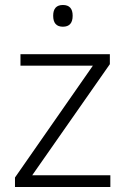

<svg xmlns="http://www.w3.org/2000/svg" viewBox="-20 -749 503 769"><path d="M422 0H40V-38L352 -486H62V-532H420V-492L109 -47H422ZM232 -729Q271 -729 271 -686Q271 -642 232 -642Q193 -642 193 -686Q193 -729 232 -729Z"/></svg>

Font: Noto Sans Lao Light
Style: Regular
Weight: 300
Designer: Monotype Design Team
Foundry: Monotype Imaging Inc.
Version: Version 2.003; ttfautohint (v1.8.4.7-5d5b)